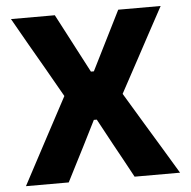

<svg xmlns="http://www.w3.org/2000/svg" viewBox="-51 -764 813 816"><g transform="rotate(-5 355.0 -356.5)"><path d="M27 0Q53.5 -49.5 81 -101.5Q108.5 -153 138 -208.5L223 -367.5L149.5 -496.5Q120 -547 90.2 -599.2Q60.5 -651.5 25.5 -713H212.5Q234.5 -671 255.5 -631Q276.5 -590.5 295.5 -554.5L344.5 -461H357L404 -555Q422.5 -591.5 442.5 -632Q462.5 -672 483 -713H664Q632 -654 603 -600.5Q574 -547 550 -502L470.5 -355L552 -219.5Q587 -162 618.8 -109.2Q650.5 -56.5 684.5 0H490.5Q468.5 -40.5 449 -76.5Q429.5 -112.5 411 -145.5L351.5 -255.5H339L283.5 -145Q265.5 -110.5 247.8 -75.2Q230 -40 209.5 0Z"/></g></svg>

Font: Heraclito
Style: Bold
Weight: 700
Designer: Kostas Bartsokas (font) & Cristiano Sobral (main changes)
Foundry: Kostas Bartsokas (font) & Cristiano Sobral (main changes)
Version: Version 1.00;July 8, 2020;FontCreator 13.0.0.2655 64-bit